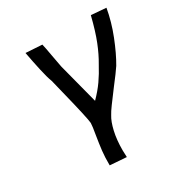

<svg xmlns="http://www.w3.org/2000/svg" viewBox="-166 -683 932 975"><g transform="rotate(-30 300.0 -196.0)"><path d="M218.5 -15Q226.5 -60 227 -79.5Q226 -105.5 176.5 -304.5Q163.5 -356 162 -363.5Q151.5 -390 139.5 -444.2Q127.5 -498.5 117.5 -553L213 -547Q218 -527 227.5 -472.5Q236 -424 240.5 -402.5L302 -166Q338 -202.5 362.8 -237.8Q387.5 -273 411.5 -318Q436.5 -360 458.2 -414.5Q480 -469 501 -553.5L588.5 -546.5Q575.5 -471.5 545.5 -395.5Q515.5 -319.5 484 -266Q466 -238.5 419.5 -178.5Q385 -133 364.8 -105.2Q344.5 -77.5 336.5 -62Q319.5 -35 308.5 13Q297.5 61 297.5 121.5Q297.5 141 299 162L202.5 155Q202 108 206.2 71Q210.5 34 218.5 -15Z"/></g></svg>

Font: JuliaMono MediumItalic
Style: Regular
Weight: 500
Italic angle: -9°
Monospace: yes
Designer: cormullion
Foundry: corm
Version: Version 0.049; ttfautohint (v1.8.4)